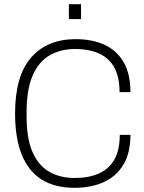

<svg xmlns="http://www.w3.org/2000/svg" viewBox="-20 -885 690 917"><path d="M336 12Q242 12 179 -27.5Q116 -67 84 -146Q52 -225 52 -343Q52 -522 128.5 -610Q205 -698 341 -698Q423 -698 481.5 -670Q540 -642 571.5 -586Q603 -530 603 -445H551Q551 -515 527 -560.5Q503 -606 455 -628.5Q407 -651 338 -651Q270 -651 217.5 -621Q165 -591 136 -524.5Q107 -458 107 -348V-328Q107 -223 135.5 -158.5Q164 -94 215.5 -64.5Q267 -35 337 -35Q404 -35 452.5 -56.5Q501 -78 526.5 -123.5Q552 -169 552 -241H603Q603 -154 569 -98Q535 -42 475 -15Q415 12 336 12ZM309 -794V-865H367V-794Z"/></svg>

Font: Archivo SemiCondensed Thin
Style: Regular
Weight: 250
Width: 4
Designer: Hector Gatti
Foundry: Omnibus-Type
Version: Version 2.001